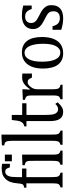

<svg xmlns="http://www.w3.org/2000/svg" viewBox="844 -1713 877 2605"><g transform="rotate(-90 1282.5 -410.5)"><path d="M298 -491H182V-144Q182 -105 185 -85.5Q188 -66 194 -56Q200 -46 210 -40Q220 -34 242 -28V0H42V-28Q64 -35 73.5 -41.5Q83 -48 88 -57.5Q93 -67 95.5 -85.5Q98 -104 98 -144V-491H39V-521Q57 -524 63 -526.5Q69 -529 75 -533Q81 -537 85 -544Q89 -551 92 -566Q95 -581 97 -608Q102 -670 116.5 -709Q131 -748 159.5 -776Q188 -804 220.5 -815Q253 -826 297 -826Q336 -826 363 -820V-715H314Q305 -749 292.5 -763.5Q280 -778 258 -778Q242 -778 231 -772.5Q220 -767 210.5 -756.5Q201 -746 194.5 -727.5Q188 -709 185 -681.5Q182 -654 182 -610V-550H298Z M487 -783V-688H397V-783ZM350 -28Q369 -35 377.5 -40Q386 -45 391.5 -54Q397 -63 400 -81.5Q403 -100 403 -141V-388Q403 -425 402 -447.5Q401 -470 395 -483.5Q389 -497 377.5 -503Q366 -509 344 -514V-544L457 -549H487V-142Q487 -93 491 -74Q495 -55 506 -45Q517 -35 542 -28V0H350Z M759 -145Q759 -95 763 -75.5Q767 -56 778 -46Q789 -36 813 -28V0H620V-28Q644 -36 653.5 -44Q663 -52 667 -63.5Q671 -75 673 -94.5Q675 -114 675 -145V-630Q675 -685 674 -707Q673 -729 670 -744.5Q667 -760 661.5 -768.5Q656 -777 646.5 -782Q637 -787 612 -792V-823L729 -829H759Z M870 -519Q894 -524 909.5 -535.5Q925 -547 933.5 -565.5Q942 -584 947 -610.5Q952 -637 957 -689H1026V-548H1184V-490H1026V-236Q1026 -181 1030 -148Q1034 -115 1045 -96.5Q1056 -78 1069.5 -69.5Q1083 -61 1104 -61Q1124 -61 1141 -70.5Q1158 -80 1175 -99L1197 -67Q1162 -27 1131 -9.5Q1100 8 1067 8Q1004 8 973 -36Q942 -80 942 -172V-490H870Z M1369 -446 1376 -444Q1403 -482 1426 -504Q1449 -526 1475.5 -537.5Q1502 -549 1536 -549Q1564 -549 1587 -546V-416H1532Q1520 -446 1507 -460Q1494 -474 1471 -474Q1453 -474 1436 -462.5Q1419 -451 1402.5 -428.5Q1386 -406 1380 -385.5Q1374 -365 1374 -339V-141Q1374 -90 1379.5 -70.5Q1385 -51 1397.5 -41.5Q1410 -32 1435 -28V0H1238V-28Q1256 -35 1264.5 -40Q1273 -45 1278.5 -53.5Q1284 -62 1287 -80.5Q1290 -99 1290 -140V-385Q1290 -422 1289 -444Q1288 -466 1282 -479Q1276 -492 1264.5 -498.5Q1253 -505 1231 -510V-539L1345 -544H1375Z M1864 8Q1762 8 1708.5 -61.5Q1655 -131 1655 -267Q1655 -361 1683 -425Q1711 -489 1760 -520.5Q1809 -552 1872 -552Q1976 -552 2029.5 -482Q2083 -412 2083 -280Q2083 -186 2056.5 -121Q2030 -56 1980.5 -24Q1931 8 1864 8ZM1748 -279Q1748 -160 1780 -95.5Q1812 -31 1871 -31Q1904 -31 1927 -50Q1950 -69 1964.5 -101Q1979 -133 1985 -175Q1991 -217 1991 -264Q1991 -349 1975 -405.5Q1959 -462 1932 -489Q1905 -516 1870 -516Q1811 -516 1779.5 -454.5Q1748 -393 1748 -279Z M2510 -419H2463Q2452 -452 2437.5 -472Q2423 -492 2404 -500Q2385 -508 2359 -508Q2320 -508 2296.5 -486.5Q2273 -465 2273 -428Q2273 -402 2282.5 -385Q2292 -368 2311.5 -353.5Q2331 -339 2380 -314Q2430 -290 2457 -268.5Q2484 -247 2499.5 -220Q2515 -193 2515 -153Q2515 -109 2502 -78.5Q2489 -48 2465 -28.5Q2441 -9 2408 -0.5Q2375 8 2336 8Q2295 8 2256.5 1Q2218 -6 2181 -18V-136H2229Q2242 -84 2268 -60.5Q2294 -37 2339 -37Q2357 -37 2373.5 -41Q2390 -45 2403.5 -55Q2417 -65 2424.5 -82Q2432 -99 2432 -124Q2432 -153 2422.5 -171.5Q2413 -190 2392.5 -204.5Q2372 -219 2320 -245Q2276 -267 2249 -287Q2222 -307 2206.5 -335Q2191 -363 2191 -401Q2191 -448 2213 -482Q2235 -516 2276 -534Q2317 -552 2372 -552Q2404 -552 2434 -548.5Q2464 -545 2510 -533Z"/></g></svg>

Font: Myanglish
Style: Regular
Weight: 400
Designer: KyawKyaw ( MaYenGone)
Foundry: TattooFont3D
Version: Version 1.003 December 13, 2014